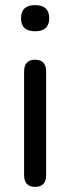

<svg xmlns="http://www.w3.org/2000/svg" viewBox="-20 -724 274 749"><path d="M117 5Q74 5 74 -41V-445Q74 -491 117 -491Q160 -491 160 -445V-41Q160 5 117 5ZM117 -602Q62 -602 62 -653Q62 -704 117 -704Q172 -704 172 -653Q172 -602 117 -602Z"/></svg>

Font: Chiron GoRound TC N
Style: Regular
Weight: 350
Designer: Ryoko NISHIZUKA 西塚涼子 (kana, bopomofo & ideographs); Paul D. Hunt (Latin, Greek & Cyrillic); Sandoll Communications 산돌커뮤니
Foundry: Adobe
Version: Version 1.000;hotconv 1.1.1;makeotfexe 2.6.0